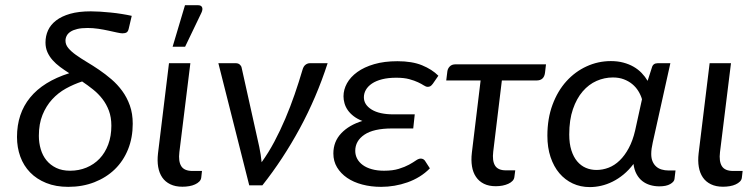

<svg xmlns="http://www.w3.org/2000/svg" viewBox="-20 -724 2950 750"><path d="M482.9 -612.3Q480.5 -601.1 474.6 -597.4Q468.8 -593.8 458 -593.8Q452.1 -593.8 437.5 -596.9Q422.9 -600.1 404.1 -604.2Q385.3 -608.4 363.8 -611.6Q342.3 -614.7 322.3 -614.7Q298.3 -614.7 282 -610.8Q265.6 -606.9 255.4 -600.1Q245.1 -593.3 240.5 -584.2Q235.8 -575.2 235.8 -564.9Q235.8 -549.3 247.1 -535.9Q258.3 -522.5 276.9 -509.3Q295.4 -496.1 319.1 -481.9Q342.8 -467.8 367.2 -451.2Q391.6 -434.6 415.3 -414.3Q439 -394 457.5 -368.7Q476.1 -343.3 487.3 -311.8Q498.5 -280.3 498.5 -240.7Q498.5 -186 480.2 -140.6Q461.9 -95.2 428.5 -62.7Q395 -30.3 348.6 -12.2Q302.2 5.9 246.6 5.9Q197.8 5.9 160.4 -9.3Q123 -24.4 97.7 -50.5Q72.3 -76.7 59.3 -112.3Q46.4 -147.9 46.4 -189Q46.4 -280.3 97.7 -343Q148.9 -405.8 250.5 -438Q231.4 -450.2 214.6 -462.6Q197.8 -475.1 185.1 -489.5Q172.4 -503.9 165 -520.8Q157.7 -537.6 157.7 -558.1Q157.7 -583.5 167.7 -605.5Q177.7 -627.4 199.2 -644Q220.7 -660.6 254.2 -670.2Q287.6 -679.7 334.5 -679.7Q350.6 -679.7 370.8 -678.5Q391.1 -677.2 412.8 -675Q434.6 -672.9 455.8 -669.4Q477.1 -666 494.6 -662.1ZM415 -232.9Q415 -265.6 405.5 -291.3Q396 -316.9 380.1 -337.4Q364.3 -357.9 343.5 -374.5Q322.8 -391.1 300.8 -405.8Q268.1 -395 237.5 -378.2Q207 -361.3 183.6 -335.7Q160.2 -310.1 146 -275.1Q131.8 -240.2 131.8 -193.4Q131.8 -166 139.2 -141.1Q146.5 -116.2 161.6 -97.7Q176.8 -79.1 199.7 -68.1Q222.7 -57.1 253.9 -57.1Q288.1 -57.1 317.6 -69.3Q347.2 -81.5 368.9 -104.2Q390.6 -127 402.8 -159.7Q415 -192.4 415 -232.9Z M593.8 0ZM640.1 -477.1H723.6L680.7 -129.9Q676.3 -93.8 688 -75Q699.7 -56.2 731.9 -56.2H769L766.1 -30.3Q765.1 -21.5 758.5 -14.9Q752 -8.3 741.9 -3.7Q731.9 1 719 3.2Q706.1 5.4 692.4 5.4Q665 5.4 645.3 -4.2Q625.5 -13.7 613.8 -30.8Q602.1 -47.9 597.9 -71.8Q593.8 -95.7 597.2 -125ZM654.3 -541.5 702.6 -703.6H753.9Q766.1 -703.6 769.5 -695.3Q772.9 -687 766.6 -673.8L703.1 -541.5Z M1259.8 -477.1Q1216.3 -342.8 1150.9 -222.2Q1085.4 -101.6 1004.9 0H953.6L833 -477.1H900.9Q910.6 -477.1 916.5 -471.9Q922.4 -466.8 923.8 -460L992.7 -150.4Q996.1 -134.8 998.3 -119.9Q1000.5 -105 1002 -90.3Q1028.8 -127.4 1051.8 -170.7Q1074.7 -213.9 1094.5 -260.5Q1114.3 -307.1 1130.9 -355.2Q1147.5 -403.3 1161.6 -451.2Q1165.5 -465.3 1173.6 -471.2Q1181.6 -477.1 1190.4 -477.1Z M1670.9 -397Q1665 -389.2 1660.6 -387Q1656.2 -384.8 1650.4 -384.8Q1644 -384.8 1635.5 -390.4Q1627 -396 1613 -402.6Q1599.1 -409.2 1578.6 -414.8Q1558.1 -420.4 1527.8 -420.4Q1496.1 -420.4 1472.4 -414.3Q1448.7 -408.2 1433.1 -397.7Q1417.5 -387.2 1409.4 -373.3Q1401.4 -359.4 1401.4 -343.8Q1401.4 -314.9 1431.6 -296.1Q1461.9 -277.3 1517.1 -277.3H1600.1L1594.2 -222.2H1511.2Q1439.5 -222.2 1403.6 -198Q1367.7 -173.8 1367.7 -134.8Q1367.7 -118.2 1375.2 -104Q1382.8 -89.8 1397.2 -79.3Q1411.6 -68.8 1432.6 -63Q1453.6 -57.1 1480 -57.1Q1514.2 -57.1 1537.8 -64.5Q1561.5 -71.8 1577.9 -80.8Q1594.2 -89.8 1604.7 -97.2Q1615.2 -104.5 1623.5 -104.5Q1633.3 -104.5 1639.6 -96.7L1659.2 -66.4Q1641.1 -47.9 1618.9 -34.2Q1596.7 -20.5 1571.8 -11.7Q1546.9 -2.9 1520.8 1.5Q1494.6 5.9 1468.8 5.9Q1429.2 5.9 1395 -3.2Q1360.8 -12.2 1335.9 -29.3Q1311 -46.4 1296.6 -70.3Q1282.2 -94.2 1282.2 -124.5Q1282.2 -170.9 1313 -203.4Q1343.8 -235.8 1395.5 -251.5Q1375.5 -259.3 1361.3 -270.3Q1347.2 -281.2 1338.4 -293.9Q1329.6 -306.6 1325.7 -320.6Q1321.8 -334.5 1321.8 -347.7Q1321.8 -374 1335.4 -398.7Q1349.1 -423.3 1375.7 -442.6Q1402.3 -461.9 1441.7 -473.4Q1481 -484.9 1532.7 -484.9Q1589.8 -484.9 1628.7 -469Q1667.5 -453.1 1692.4 -428.2Z M1727.5 -445.3Q1729 -456.5 1737.1 -464.6Q1745.1 -472.7 1759.3 -472.7H2112.8L2108.9 -439.5Q2105 -409.7 2076.2 -409.7H1940.4L1906.7 -131.8Q1902.3 -95.7 1913.8 -77.1Q1925.3 -58.6 1956.1 -58.6H1992.7L1989.3 -32.7Q1988.3 -23.9 1981.9 -17.3Q1975.6 -10.7 1965.6 -6.1Q1955.6 -1.5 1942.9 1Q1930.2 3.4 1916.5 3.4Q1889.6 3.4 1870.4 -6.1Q1851.1 -15.6 1839.4 -33Q1827.6 -50.3 1823.7 -74.2Q1819.8 -98.1 1823.2 -127.4L1857.4 -409.7H1723.1Z M2555.7 3.9Q2536.6 3.9 2519.5 -1.2Q2502.4 -6.3 2489 -16.8Q2475.6 -27.3 2466.6 -43.9Q2457.5 -60.5 2454.6 -83.5Q2436.5 -59.6 2415.8 -42.5Q2395 -25.4 2372.8 -14.4Q2350.6 -3.4 2328.1 1.7Q2305.7 6.8 2283.7 6.8Q2247.6 6.8 2217.3 -7.3Q2187 -21.5 2165 -47.4Q2143.1 -73.2 2130.6 -110.4Q2118.2 -147.5 2118.2 -193.8Q2118.2 -260.7 2138.2 -314.7Q2158.2 -368.7 2192.4 -406.5Q2226.6 -444.3 2271.5 -464.8Q2316.4 -485.4 2366.2 -485.4Q2392.6 -485.4 2414.8 -479.5Q2437 -473.6 2454.8 -463.4Q2472.7 -453.1 2486.3 -439Q2500 -424.8 2509.8 -408.2L2526.4 -460Q2530.8 -477.1 2549.3 -477.1H2598.6L2542 -222.2Q2535.6 -192.9 2529.8 -167.5Q2523.9 -142.1 2523.9 -122.6Q2523.9 -105.5 2529.1 -93.5Q2534.2 -81.5 2543.2 -73.5Q2552.2 -65.4 2564.7 -61.8Q2577.1 -58.1 2591.3 -58.1H2618.7L2614.7 -24.4Q2613.3 -13.7 2597.9 -4.9Q2582.5 3.9 2555.7 3.9ZM2310.1 -60.1Q2334.5 -60.1 2357.7 -69.1Q2380.9 -78.1 2400.6 -97.2Q2420.4 -116.2 2436 -145.3Q2451.7 -174.3 2460.9 -213.9L2487.8 -336.4Q2482.9 -353 2473.4 -368.4Q2463.9 -383.8 2449.7 -395.5Q2435.5 -407.2 2416.7 -414.3Q2397.9 -421.4 2374 -421.4Q2341.3 -421.4 2310.5 -408Q2279.8 -394.5 2256.1 -366.9Q2232.4 -339.4 2218 -297.6Q2203.6 -255.9 2203.6 -198.7Q2203.6 -163.1 2211.9 -137Q2220.2 -110.8 2234.6 -93.8Q2249 -76.7 2268.3 -68.4Q2287.6 -60.1 2310.1 -60.1Z M2752 -477.1H2835.4L2792.5 -129.9Q2788.1 -93.8 2799.8 -75Q2811.5 -56.2 2843.8 -56.2H2880.9L2877.9 -30.3Q2877 -21.5 2870.4 -14.9Q2863.8 -8.3 2853.8 -3.7Q2843.8 1 2830.8 3.2Q2817.9 5.4 2804.2 5.4Q2776.9 5.4 2757.1 -4.2Q2737.3 -13.7 2725.6 -30.8Q2713.9 -47.9 2709.7 -71.8Q2705.6 -95.7 2709 -125Z"/></svg>

Font: Carlito
Style: Italic
Weight: 400
Italic angle: -7°
Designer: Lukasz Dziedzic
Foundry: tyPoland Lukasz Dziedzic
Version: Version 1.104